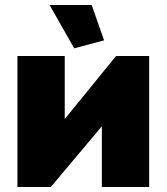

<svg xmlns="http://www.w3.org/2000/svg" viewBox="-20 -751 669 771"><path d="M278 -557 398 -589 348 -731H179ZM240 -526H50V0H184L389 -244V0H579V-526H446L240 -273Z"/></svg>

Font: Raleway Black
Style: Regular
Weight: 900
Designer: Matt McInerney, Pablo Impallari, Rodrigo Fuenzalida
Foundry: Matt McInerney, Pablo Impallari, Rodrigo Fuenzalida
Version: Version 3.000g; ttfautohint (v1.5) -l 8 -r 28 -G 28 -x 14 -D